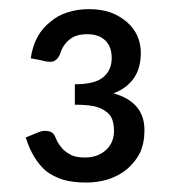

<svg xmlns="http://www.w3.org/2000/svg" viewBox="-20 -838 374 412"><path d="M45.9 -712.9Q49.8 -739.3 60.5 -758.8Q71.3 -778.3 87.9 -791Q103.5 -804.7 125 -811.5Q146.5 -818.4 170.9 -818.4Q196.3 -818.4 216.8 -811.5Q237.3 -803.7 252 -791Q266.6 -778.3 274.4 -761.7Q282.2 -744.1 282.2 -724.6Q282.2 -660.2 223.6 -637.7Q290 -619.1 290 -558.6Q290 -531.2 280.3 -509.8Q269.5 -489.3 252 -474.6Q235.4 -460.9 211.9 -453.1Q189.5 -446.3 165 -446.3Q136.7 -446.3 116.2 -452.1Q94.7 -459 79.1 -470.7Q64.5 -483.4 53.7 -501Q43 -518.6 35.2 -543Q44.9 -546.9 63.5 -554.7Q74.2 -558.6 84 -556.6Q93.8 -554.7 97.7 -545.9Q99.6 -541 103.5 -533.2Q108.4 -525.4 115.2 -517.6Q122.1 -510.7 133.8 -504.9Q144.5 -500 162.1 -500Q177.7 -500 189.5 -504.9Q201.2 -509.8 209 -517.6Q216.8 -525.4 220.7 -535.2Q224.6 -545.9 224.6 -555.7Q224.6 -571.3 220.7 -582Q216.8 -592.8 206.1 -599.6Q197.3 -606.4 180.7 -610.4Q164.1 -613.3 140.6 -613.3Q140.6 -627.9 140.6 -657.2Q184.6 -657.2 202.1 -672.9Q219.7 -687.5 219.7 -713.9Q219.7 -738.3 205.1 -752Q191.4 -764.6 167 -764.6Q142.6 -764.6 128.9 -752.9Q114.3 -741.2 108.4 -720.7Q103.5 -710.9 97.7 -708Q92.8 -704.1 79.1 -706.1Q68.4 -709 45.9 -712.9Z"/></svg>

Font: Lato
Style: Regular
Weight: 400
Designer: Lukasz Dziedzic with Adam Twardoch and Botio Nikoltchev
Version: Version 2.015; 2015-08-06; http://www.latofonts.com/